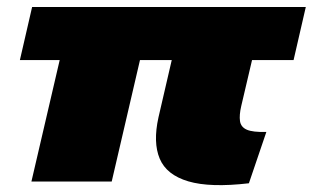

<svg xmlns="http://www.w3.org/2000/svg" viewBox="-20 -520 896 550"><path d="M70 0 151 -348H37L72 -500H856L821 -348H702L671 -216Q665 -190 667.5 -173Q670 -156 687 -148.5Q704 -141 743 -142L693 5Q582 18 519.5 -0.5Q457 -19 437.5 -65.5Q418 -112 434 -184L472 -348H381L300 0Z"/></svg>

Font: Work Sans Black
Style: Italic
Weight: 900
Italic angle: -13°
Designer: Wei Huang
Foundry: Wei Huang
Version: Version 2.009; ttfautohint (v1.8.3)